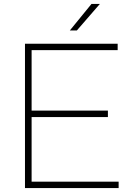

<svg xmlns="http://www.w3.org/2000/svg" viewBox="-20 -964 682 984"><path d="M108 0V-740H583V-707H142V-397H533V-364H142V-33H588V0ZM338 -808 449 -944H492L374 -808Z"/></svg>

Font: Encode Sans Exp Th
Style: Regular
Weight: 100
Width: 7
Designer: Multiple Designers
Foundry: Impallari Type
Version: Version 3.002; ttfautohint (v1.8.3) -l 8 -r 50 -G 200 -x 14 